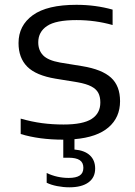

<svg xmlns="http://www.w3.org/2000/svg" viewBox="-20 -571 562 798"><path d="M289.5 7.5V50.5Q331.5 54 353.5 74.5Q375.5 95 375.5 129.5Q375.5 167 347.5 187.2Q319.5 207.5 268.5 207.5Q243 207.5 217.5 202.5Q192 197.5 174 188.5V148Q217 168.5 265.5 168.5Q296 168.5 311.2 158.5Q326.5 148.5 326.5 126.5Q326.5 104.5 311.2 94.5Q296 84.5 265 84.5H243V9.5Q143 9.5 66 -14V-78Q111.5 -65 154.5 -59.2Q197.5 -53.5 244 -53.5Q325 -53.5 361 -76.8Q397 -100 397 -145Q397 -169 388.5 -185Q380 -201 359.5 -211.8Q339 -222.5 303 -229L211 -244Q129.5 -257.5 93.2 -294Q57 -330.5 57 -392Q57 -465 116.5 -508Q176 -551 297.5 -551Q377 -551 448 -531V-467Q376 -487.5 298 -487.5Q212 -487.5 175.5 -463Q139 -438.5 139 -395Q139 -362 159.2 -341Q179.5 -320 230 -311L322 -296Q404 -282.5 441.5 -248.2Q479 -214 479 -150.5Q479 -83 431.2 -41.8Q383.5 -0.5 289.5 7.5Z"/></svg>

Font: Encode Sans Expanded
Style: Regular
Weight: 400
Width: 7
Designer: Multiple Designers
Foundry: Impallari Type
Version: Version 2.000